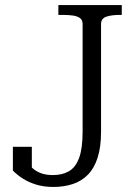

<svg xmlns="http://www.w3.org/2000/svg" viewBox="-20 -730 541 760"><path d="M211 -710H462V-671H455Q422 -671 401 -664Q380 -657 380 -635V-209Q380 -148 366.5 -106Q353 -64 328 -38.5Q303 -13 268 -1.5Q233 10 191 10Q153 10 122.5 0.5Q92 -9 69 -24Q46 -39 31 -55V-149H106V-54Q91 -58 82.5 -65Q74 -72 71.5 -78.5Q69 -85 72.5 -89.5Q76 -94 84 -92Q94 -78 108 -65Q122 -52 142 -44.5Q162 -37 190 -37Q226 -37 252.5 -52Q279 -67 293 -104.5Q307 -142 307 -209V-635Q307 -651 296.5 -658.5Q286 -666 268.5 -668.5Q251 -671 230 -671H211Z"/></svg>

Font: Roboto Serif 28pt Condensed Light
Style: Regular
Weight: 300
Width: 3
Designer: Greg Gazdowicz
Foundry: Commercial Type
Version: Version 1.008